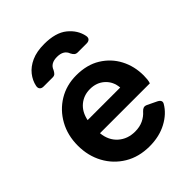

<svg xmlns="http://www.w3.org/2000/svg" viewBox="-228 -930 1067 1067"><g transform="rotate(-45 306.0 -396.5)"><path d="M319 12Q235 12 172 -26Q109 -64 74 -128.5Q39 -193 39 -273Q39 -354 74.5 -418Q110 -482 171 -519Q232 -556 309 -556Q393 -556 452 -519.5Q511 -483 542.5 -423Q574 -363 574 -290Q574 -275 572.5 -260.5Q571 -246 567 -235H175Q181 -174 221 -138.5Q261 -103 320 -103Q356 -103 383.5 -116Q411 -129 430 -151Q439 -161 448.5 -164Q458 -167 471 -161L525 -135Q553 -121 541 -100Q512 -50 453.5 -19Q395 12 319 12ZM309 -448Q260 -448 224.5 -418.5Q189 -389 178 -335H434Q430 -385 395.5 -416.5Q361 -448 309 -448ZM137 -640Q122 -640 114.5 -648.5Q107 -657 110 -672Q117 -707 141 -737.5Q165 -768 206 -786.5Q247 -805 306 -805Q396 -805 444 -766Q492 -727 503 -672Q506 -656 498 -648Q490 -640 475 -640H406Q393 -640 385.5 -646.5Q378 -653 372 -665Q358 -704 306 -704Q255 -704 241 -666Q235 -654 228 -647Q221 -640 208 -640Z"/></g></svg>

Font: Pitagon Sans Text
Style: Bold
Weight: 700
Designer: Travis Tran
Foundry: Pitagon
Version: Version 1.001; ttfautohint (v1.8.4.7-5d5b);gftools[0.9.26]